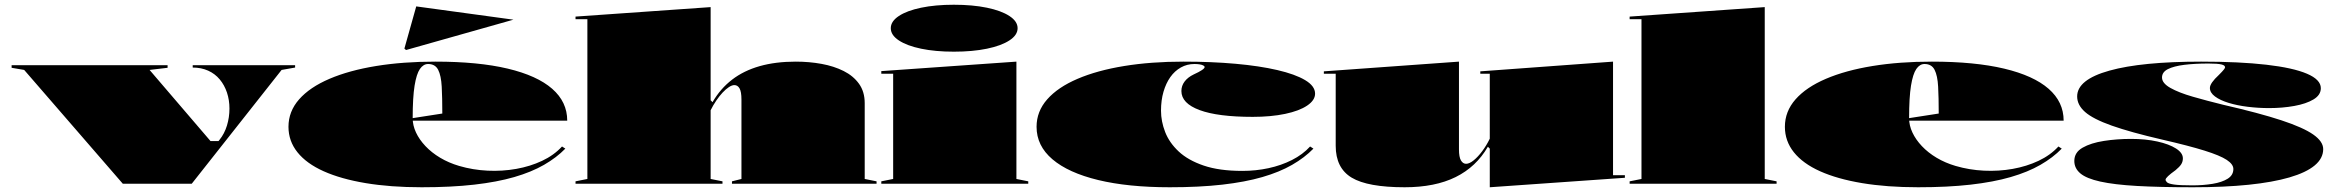

<svg xmlns="http://www.w3.org/2000/svg" viewBox="-20 -775 9846 810"><path d="M498 0 82 -480 29 -489V-500H687V-489L611 -480L868 -180H902L906 -185Q927 -211 937.5 -245.5Q948 -280 948 -317Q948 -353 937.5 -384.5Q927 -416 907 -440Q887 -464 858 -477Q829 -490 793 -490V-500H1225V-490L1168 -480L789 0Z M1817 -515Q1998 -515 2122 -485.5Q2246 -456 2309.5 -400.5Q2373 -345 2373 -266H1717V-276L1846 -296Q1846 -363 1843.5 -409.5Q1841 -456 1828.5 -480.5Q1816 -505 1786 -505Q1766 -505 1751.5 -484Q1737 -463 1729 -413.5Q1721 -364 1721 -276Q1721 -246 1735 -216Q1749 -186 1775 -158.5Q1801 -131 1837 -109.5Q1873 -88 1917 -75Q1975 -58 2037 -55Q2099 -52 2158 -62.5Q2217 -73 2267 -96.5Q2317 -120 2351 -157L2365 -148Q2328 -110 2275 -79.5Q2222 -49 2149.5 -28Q2077 -7 1980.5 4Q1884 15 1759 15Q1627 15 1522.5 -2.5Q1418 -20 1345.5 -52.5Q1273 -85 1235 -132.5Q1197 -180 1197 -240Q1197 -305 1242 -356Q1287 -407 1370 -442.5Q1453 -478 1566.5 -496.5Q1680 -515 1817 -515ZM1693 -564 1686 -570 1736 -748 2146 -692Z M3678 -10V0H3068V-10L3108 -20V-355Q3108 -388 3100 -402Q3092 -416 3078 -416Q3068 -416 3055 -407.5Q3042 -399 3028.5 -384.5Q3015 -370 3002 -351Q2989 -332 2978 -310V-20L3028 -10V0H2408V-10L2458 -20V-694H2408V-705L2978 -745V-352L2986 -344Q3019 -401 3068.5 -439Q3118 -477 3185 -496Q3252 -515 3337 -515Q3394 -515 3446 -505.5Q3498 -496 3539 -475.5Q3580 -455 3604 -421.5Q3628 -388 3628 -340V-20Z M4004 -557Q3926 -557 3866 -569.5Q3806 -582 3772 -604.5Q3738 -627 3738 -656Q3738 -685 3772 -707.5Q3806 -730 3866 -742.5Q3926 -755 4004 -755Q4083 -755 4143.5 -742.5Q4204 -730 4238.5 -707.5Q4273 -685 4273 -656Q4273 -627 4238.5 -604.5Q4204 -582 4143.5 -569.5Q4083 -557 4004 -557ZM3698 0V-10L3748 -20V-464H3698V-475L4268 -515V-20L4318 -10V0Z M4915 15Q4739 15 4613 -15.5Q4487 -46 4420 -103Q4353 -160 4353 -240Q4353 -305 4398 -356Q4443 -407 4526 -442.5Q4609 -478 4722.5 -496.5Q4836 -515 4973 -515Q5091 -515 5192 -506Q5293 -497 5368.5 -479.5Q5444 -462 5486 -437Q5528 -412 5528 -380Q5528 -352 5494.5 -329.5Q5461 -307 5401.5 -294.5Q5342 -282 5265 -282Q5118 -282 5041 -310.5Q4964 -339 4964 -391Q4964 -413 4977.5 -431Q4991 -449 5016 -461Q5062 -482 5062 -492Q5062 -496 5056 -499Q5050 -502 5040.5 -503.5Q5031 -505 5019 -505Q4988 -505 4962 -490.5Q4936 -476 4917.5 -450Q4899 -424 4888.5 -388Q4878 -352 4878 -308Q4878 -263 4895.5 -218Q4913 -173 4952.5 -136Q4992 -99 5058 -76.5Q5124 -54 5221 -54Q5278 -54 5331.5 -65.5Q5385 -77 5430.5 -100Q5476 -123 5507 -157L5521 -148Q5484 -110 5431 -79.5Q5378 -49 5305.5 -28Q5233 -7 5136.5 4Q5040 15 4915 15Z M5906 15Q5750 15 5682.5 -25.5Q5615 -66 5615 -160V-464H5565V-474L6135 -515V-145Q6135 -112 6143.5 -98Q6152 -84 6165 -84Q6179 -84 6197 -98.5Q6215 -113 6233 -137Q6251 -161 6265 -190V-464H6225V-474L6785 -515V-36H6835V-25L6265 15V-148L6257 -156Q6208 -71 6121 -28Q6034 15 5906 15Z M7425 -20 7475 -10V0H6855V-10L6905 -20V-694H6855V-705L7425 -745Z M8130 -515Q8311 -515 8435 -485.5Q8559 -456 8622.5 -400.5Q8686 -345 8686 -266H8030V-276L8159 -296Q8159 -363 8156.5 -409.5Q8154 -456 8141.5 -480.5Q8129 -505 8099 -505Q8079 -505 8064.5 -484Q8050 -463 8042 -413.5Q8034 -364 8034 -276Q8034 -246 8048 -216Q8062 -186 8088 -158.5Q8114 -131 8150 -109.5Q8186 -88 8230 -75Q8288 -58 8350 -55Q8412 -52 8471 -62.5Q8530 -73 8580 -96.5Q8630 -120 8664 -157L8678 -148Q8641 -110 8588 -79.5Q8535 -49 8462.5 -28Q8390 -7 8293.5 4Q8197 15 8072 15Q7940 15 7835.5 -2.5Q7731 -20 7658.5 -52.5Q7586 -85 7548 -132.5Q7510 -180 7510 -240Q7510 -305 7555 -356Q7600 -407 7683 -442.5Q7766 -478 7879.5 -496.5Q7993 -515 8130 -515Z M9232 15Q9091 15 8995 9.5Q8899 4 8840.5 -9Q8782 -22 8756.5 -43.5Q8731 -65 8731 -96Q8731 -132 8766 -152Q8801 -172 8856 -180.5Q8911 -189 8970 -189Q9032 -189 9081.5 -178Q9131 -167 9160 -148.5Q9189 -130 9189 -107Q9189 -93 9182 -82Q9175 -71 9158 -57Q9137 -42 9126.5 -32Q9116 -22 9116 -17Q9116 -12 9122 -6Q9128 0 9152 3.5Q9176 7 9229 7Q9275 7 9314.5 0.5Q9354 -6 9378 -21Q9402 -36 9402 -62Q9402 -82 9374 -100.5Q9346 -119 9280.5 -139.5Q9215 -160 9102 -186Q8968 -217 8889 -245Q8810 -273 8776.5 -302.5Q8743 -332 8743 -368Q8743 -439 8879 -477Q9015 -515 9266 -515Q9428 -515 9541 -502Q9654 -489 9712.5 -464Q9771 -439 9771 -403Q9771 -374 9740 -355.5Q9709 -337 9659 -328Q9609 -319 9553 -319Q9507 -319 9462.5 -324.5Q9418 -330 9382 -341Q9346 -352 9324.5 -368Q9303 -384 9303 -404Q9303 -424 9341 -459Q9356 -474 9361.5 -481Q9367 -488 9367 -491Q9367 -495 9363.5 -498Q9360 -501 9352 -503Q9344 -505 9330.5 -506Q9317 -507 9297 -507Q9239 -507 9195 -501.5Q9151 -496 9126 -483.5Q9101 -471 9101 -448Q9101 -424 9136.5 -404Q9172 -384 9231 -367Q9290 -350 9359 -333Q9512 -298 9604.5 -267.5Q9697 -237 9739 -207.5Q9781 -178 9781 -146Q9781 -107 9745 -77Q9709 -47 9638.5 -26.5Q9568 -6 9466 4.5Q9364 15 9232 15Z"/></svg>

Font: Kalnia Expanded
Style: Bold
Weight: 700
Width: 7
Designer: Frida Medrano
Foundry: Frida Medrano
Version: Version 1.105